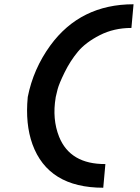

<svg xmlns="http://www.w3.org/2000/svg" viewBox="-20 -770 658 900"><path d="M464 110Q206 110 132 -94Q98 -189 110 -314V-315Q136 -447 216 -557Q357 -750 606 -750L596 -639Q514 -639 447.5 -605Q381 -571 345 -527.5Q309 -484 283 -431Q257 -378 250 -351.5Q243 -325 241 -314V-313Q224 -212 257 -129Q309 0 474 -1Z"/></svg>

Font: Hermit
Style: Bold Italic
Weight: 700
Italic angle: -10°
Designer: Pablo Caro
Version: Version 2.000;PS 002.000;hotconv 1.0.88;makeotf.lib2.5.64775